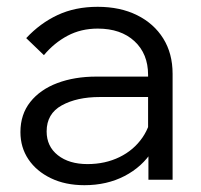

<svg xmlns="http://www.w3.org/2000/svg" viewBox="-20 -528 590 564"><path d="M487 0H416V-96L415 -124V-308Q415 -370 375 -407Q335 -444 267 -444Q218 -444 178.5 -423Q139 -402 109 -366L57 -416Q98 -460 149.5 -484Q201 -508 267 -508Q333 -508 382.5 -483.5Q432 -459 459.5 -415Q487 -371 487 -311ZM228 16Q172 16 129.5 -4.5Q87 -25 63.5 -60Q40 -95 40 -140Q40 -192 69 -228.5Q98 -265 148.5 -284Q199 -303 263 -303H425V-243H273Q206 -243 161.5 -218.5Q117 -194 117 -142Q117 -98 150 -72Q183 -46 237 -46Q289 -46 331 -66.5Q373 -87 398.5 -124Q424 -161 427 -209L457 -192Q457 -132 427.5 -85Q398 -38 346 -11Q294 16 228 16Z"/></svg>

Font: Wix Madefor Display
Style: Regular
Weight: 400
Designer: Dalton Maag Ltd
Foundry: Dalton Maag Ltd
Version: Version 3.100